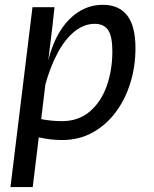

<svg xmlns="http://www.w3.org/2000/svg" viewBox="-20 -576 640 798"><path d="M238.5 6Q205 6 170.2 0.5Q135.5 -5 107.2 -13.2Q79 -21.5 65 -29.5L129 -88.5Q137 -84 153.8 -80.5Q170.5 -77 192.5 -74.8Q214.5 -72.5 237.5 -72.5Q306.5 -72.5 353.2 -112.5Q400 -152.5 423.5 -218.5Q447 -284.5 447 -363Q447 -425.5 429.2 -451.2Q411.5 -477 374 -477Q330 -477 290.8 -446Q251.5 -415 219.8 -356.2Q188 -297.5 165.5 -214.5L157.5 -248.5L176 -303Q191.5 -380.5 224.2 -437.2Q257 -494 304 -525Q351 -556 408 -556Q474 -556 508.5 -512Q543 -468 543 -376Q543 -298.5 521.2 -229.5Q499.5 -160.5 459.2 -107.5Q419 -54.5 363 -24.2Q307 6 238.5 6ZM23.5 201.5 115 -546H206.5L198.5 -472L151 -79.5L143.5 -53L140.5 0.5L116 201.5Z"/></svg>

Font: Spline Sans Mono
Style: Italic
Weight: 400
Italic angle: -4°
Monospace: yes
Designer: Eben Sorkin, Mirko Velimirovic
Foundry: Sorkin Type
Version: Version 1.004